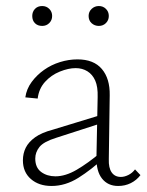

<svg xmlns="http://www.w3.org/2000/svg" viewBox="-20 -613 489 637"><path d="M372 4Q338 4 318.5 -20.5Q299 -45 300 -92L304 -291Q305 -325 296 -345.5Q287 -366 270 -376.5Q253 -387 231 -387Q207 -387 178.5 -375.5Q150 -364 129.5 -341.5Q109 -319 105 -286L64 -290Q68 -318 85 -341Q102 -364 126 -381Q150 -398 179 -407Q208 -416 237 -416Q291 -416 318 -384Q345 -352 344 -297L341 -85Q340 -56 350.5 -41Q361 -26 381 -26Q393 -26 406 -32.5Q419 -39 428 -51L446 -32Q433 -15 414 -5.5Q395 4 372 4ZM151 4Q109 4 82.5 -19Q56 -42 56 -81Q56 -104 65.5 -123Q75 -142 96.5 -157.5Q118 -173 156 -183L323 -234L328 -208L167 -156Q125 -143 111 -125.5Q97 -108 97 -87Q97 -57 116.5 -42.5Q136 -28 164 -28Q197 -28 234 -49.5Q271 -71 314 -107L325 -89Q283 -50 240 -23Q197 4 151 4ZM120 -527Q105 -527 96 -536Q87 -545 87 -560Q87 -574 96 -583.5Q105 -593 120 -593Q134 -593 143.5 -583.5Q153 -574 153 -560Q153 -546 143.5 -536.5Q134 -527 120 -527ZM308 -527Q294 -527 284 -536Q274 -545 274 -560Q274 -574 284 -583.5Q294 -593 308 -593Q322 -593 331.5 -583.5Q341 -574 341 -560Q341 -546 331.5 -536.5Q322 -527 308 -527Z"/></svg>

Font: Ysabeau Office ExtraLight
Style: Regular
Weight: 250
Designer: Christian Thalmann (Catharsis Fonts)
Version: Version 2.001;gftools[0.9.30]; featfreeze: tnum,lnum,ss02